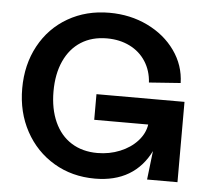

<svg xmlns="http://www.w3.org/2000/svg" viewBox="-52 -771 928 843"><g transform="rotate(5 412.0 -349.5)"><path d="M44 -351Q44 -456 89 -539Q134 -622 214.5 -668.5Q295 -715 397 -715Q489 -715 565.5 -678Q642 -641 687.5 -577Q733 -513 735 -435L596 -425Q593 -477 567 -517.5Q541 -558 496.5 -580Q452 -602 396 -602Q330 -602 282 -571.5Q234 -541 208 -484Q182 -427 182 -350Q182 -273 208 -215.5Q234 -158 282.5 -127.5Q331 -97 397 -97Q450 -97 496.5 -116Q543 -135 573 -168Q603 -201 609 -241H371V-354H759V0H625L659 -291L679 -301Q675 -199 640.5 -128Q606 -57 544.5 -20.5Q483 16 396 16Q295 16 215 -31.5Q135 -79 89.5 -162.5Q44 -246 44 -351Z"/></g></svg>

Font: Uncut Sans Variable
Style: Regular
Weight: 400
Designer: Kasper Nordkvist
Foundry: UNCUT.wtf
Version: Version 1.304;Glyphs 3.2 (3246)